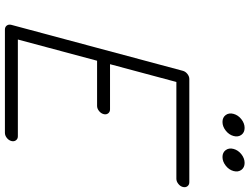

<svg xmlns="http://www.w3.org/2000/svg" viewBox="-140 -900 1040 801"><g transform="rotate(90 380.5 -500.0)"><path d="M275.9 -742.2Q278.8 -753.2 288.9 -761.2Q299.1 -769.3 310.1 -769.3H740.7Q751.7 -769.3 757.6 -761.2Q763.4 -753.2 760.5 -742.2Q757.6 -731.2 747.4 -723.3Q737.3 -715.3 726.3 -715.3H322.5L248.3 -438.5H436.8Q447.8 -438.5 453.6 -430.5Q459.5 -422.6 456.5 -411.6Q453.6 -400.6 443.5 -392.6Q433.3 -384.5 422.4 -384.5H233.9L145.3 -54H549.1Q560.1 -54 565.9 -45.9Q571.8 -37.8 568.8 -26.9Q565.9 -15.9 555.8 -7.9Q545.7 0 534.7 0H103.8Q92.8 0 87 -7.9Q81.3 -15.9 84.2 -26.9Q116.2 -146.2 180.1 -384.6Q243.9 -623 275.9 -742.2ZM460.3 -921.3Q450.4 -934.8 455.6 -953.9Q460.7 -972.9 477.9 -986.5Q495.1 -1000 514.2 -1000Q533.2 -1000 543.1 -986.5Q553 -972.9 547.9 -953.9Q542.7 -934.8 525.5 -921.3Q508.3 -907.7 489.3 -907.7Q470.2 -907.7 460.3 -921.3ZM606.6 -921.3Q596.7 -934.8 601.8 -953.9Q606.9 -972.9 624 -986.5Q641.1 -1000 660.2 -1000Q679.2 -1000 689.2 -986.5Q699.2 -972.9 694.1 -953.9Q689 -934.8 671.8 -921.3Q654.5 -907.7 635.5 -907.7Q616.5 -907.7 606.6 -921.3Z"/></g></svg>

Font: Tecnico
Style: FinoInclinado
Weight: 400
Italic angle: -15°
Version: Version 1.3